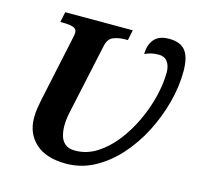

<svg xmlns="http://www.w3.org/2000/svg" viewBox="-106 -831 974 950"><g transform="rotate(15 381.0 -355.5)"><path d="M312 9Q209 9 155 -40.5Q101 -90 101 -170Q101 -198 105 -221.5Q109 -245 113 -265L183 -593Q189 -620 189 -627Q189 -649 169 -655Q149 -661 117 -661H104L115 -714H461L450 -661H437Q404 -661 377 -650.5Q350 -640 342 -602L269 -263Q265 -247 260.5 -222.5Q256 -198 256 -170Q256 -144 262.5 -120Q269 -96 287 -80.5Q305 -65 339 -65Q397 -65 448 -97Q499 -129 541 -182Q583 -235 613.5 -299.5Q644 -364 660.5 -431Q677 -498 677 -556Q677 -590 661.5 -610.5Q646 -631 617 -631Q576 -631 546 -615Q546 -662 570 -691Q594 -720 647 -720Q704 -720 730 -687.5Q756 -655 756 -581Q756 -505 734.5 -423Q713 -341 673.5 -264Q634 -187 579 -125.5Q524 -64 456.5 -27.5Q389 9 312 9Z"/></g></svg>

Font: Noto Serif
Style: Bold Italic
Weight: 700
Italic angle: -12°
Designer: Monotype Design Team
Foundry: Monotype Imaging Inc.
Version: Version 2.013